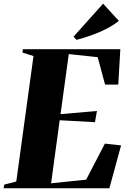

<svg xmlns="http://www.w3.org/2000/svg" viewBox="-42 -1006 670 1026"><path d="M-22.5 0 -19.5 -19.5 45 -36 137 -706.5 78 -725 80.5 -743H601L590 -554H519.5L480 -700.5L325.5 -717L281.5 -396L476 -413L465.5 -353L277 -363.5L231 -26.5L418.5 -46L518.5 -238.5L605 -229L542.5 0ZM367 -793 351 -810 509 -986.5 593 -894.5Q562.5 -870 523.8 -850.5Q485 -831 444.5 -816.8Q404 -802.5 367 -793Z"/></svg>

Font: Merriweather 144pt Black
Style: Italic
Weight: 900
Italic angle: -7.8°
Version: Version 2.101